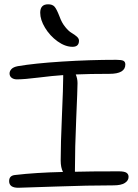

<svg xmlns="http://www.w3.org/2000/svg" viewBox="-20 -926 647 902"><path d="M320.8 -706.1Q286.1 -706.1 250.2 -731.9Q214.4 -757.8 191.7 -795.4Q168.9 -833 168.9 -866.2Q168.9 -905.8 206.1 -905.8Q225.6 -905.8 235.6 -895.3Q245.6 -884.8 259.8 -848.1Q270 -819.3 286.6 -799.1Q303.2 -778.8 316.9 -771Q330.6 -763.2 340.8 -754.2Q351.1 -745.1 351.1 -734.9Q351.1 -706.1 320.8 -706.1ZM65.9 -43.9Q22.9 -43.9 22.9 -75.2Q22.9 -101.6 51.8 -104Q146.5 -115.2 275.9 -118.2Q265.1 -138.7 265.1 -171.9Q265.1 -249 271 -383.1Q276.9 -517.1 276.9 -564V-573.2Q226.1 -569.8 160.4 -561.5Q94.7 -553.2 59.1 -553.2Q44.4 -553.2 34.7 -560.5Q24.9 -567.9 24.9 -581.1Q24.9 -591.8 33.9 -601.6Q43 -611.3 64 -615.2Q141.1 -628.4 270.3 -636.7Q399.4 -645 525.9 -645Q550.8 -645 559.8 -640.4Q568.8 -635.7 568.8 -623Q568.8 -579.1 494.1 -579.1Q400.4 -579.1 335.9 -576.2Q344.2 -557.1 344.2 -535.2Q344.2 -509.8 338.1 -369.6Q332 -229.5 332 -124V-119.1Q397 -121.1 538.1 -121.1Q564 -121.1 574 -114.5Q584 -107.9 584 -95.2Q584 -77.6 566.4 -66.4Q548.8 -55.2 513.2 -55.2Q394 -55.2 240 -49.6Q85.9 -43.9 65.9 -43.9Z"/></svg>

Font: Shantell Sans Irregular
Style: Regular
Weight: 300
Designer: Stephen Nixon, Anya Danilova, Shantell Martin
Foundry: Arrow Type
Version: Version 1.006;[9816181b4]